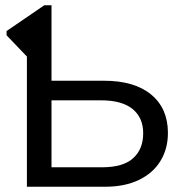

<svg xmlns="http://www.w3.org/2000/svg" viewBox="-20 -708 696 728"><path d="M616.7 -204.1Q616.7 -143.6 588.4 -97.7Q560.1 -51.3 506.3 -25.6Q452.6 0 379.9 0H82V-493.7L4.9 -574.2V-590.3L147.9 -688H175.3V-401.9H374Q489.7 -401.9 553.2 -349.4Q616.7 -296.9 616.7 -204.1ZM522.9 -203.1Q522.9 -261.7 482.7 -294.7Q442.4 -327.6 362.8 -327.6H175.3V-73.7H366.7Q446.8 -73.7 484.9 -108.2Q522.9 -142.6 522.9 -203.1Z"/></svg>

Font: Arimo
Style: Regular
Weight: 400
Designer: Steve Matteson
Foundry: Monotype Imaging Inc.
Version: Version 1.33